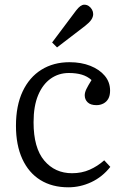

<svg xmlns="http://www.w3.org/2000/svg" viewBox="-20 -784 526 818"><path d="M271 14Q202 14 152 -17Q102 -48 75 -107Q48 -166 48 -248Q48 -334 76.5 -394.5Q105 -455 156.5 -487Q208 -519 276 -519Q326 -519 365 -503.5Q404 -488 426.5 -461Q449 -434 449 -398Q449 -377 441.5 -363.5Q434 -350 420.5 -343Q407 -336 391 -336Q366 -336 353.5 -348Q341 -360 341 -378Q341 -390 348 -404.5Q355 -419 370 -443Q352 -459 328.5 -466Q305 -473 273 -473Q230 -473 196 -449Q162 -425 142.5 -378.5Q123 -332 123 -263Q123 -154 168.5 -100Q214 -46 287 -46Q328 -46 362 -61Q396 -76 424 -101L450 -73Q416 -30 369 -8Q322 14 271 14ZM223 -582 202 -603 304 -739Q314 -752 322.5 -758Q331 -764 339 -764Q350 -764 358.5 -758Q367 -752 372 -743Q377 -734 377 -724Q377 -712 369 -700Q361 -688 343 -674Z"/></svg>

Font: Literata 18pt Light
Style: Regular
Weight: 300
Designer: Latin by Veronika Burian and Jose Scaglione. Greek by Irene Vlachou. Cyrillic by Vera Evstafieva.
Foundry: TypeTogether
Version: Version 3.103;gftools[0.9.29]